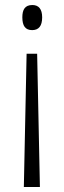

<svg xmlns="http://www.w3.org/2000/svg" viewBox="-20 -605 255 765"><path d="M148 -536C148 -569 134 -585 109 -585C79 -585 69 -566 69 -536C69 -502 81 -485 108 -485C134 -485 148 -501 148 -536ZM86 -391 75 140H139L128 -391Z"/></svg>

Font: Noto Sans Tamil UI ExtraCondensed Light
Style: Regular
Weight: 300
Width: 2
Designer: Jelle Bosma - Monotype Design Team
Foundry: Monotype Imaging Inc.
Version: Version 2.004